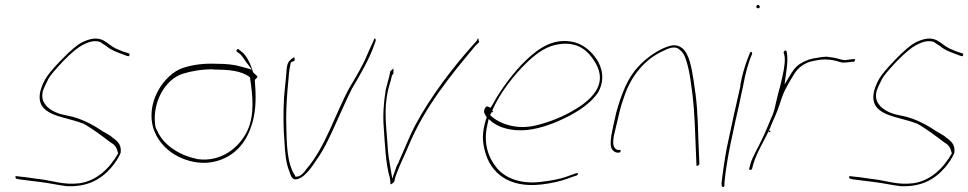

<svg xmlns="http://www.w3.org/2000/svg" viewBox="-20 -729 3978 789"><path d="M44 -5C43 -4 43 2 46 5L59 8C86 11 117 16 146 19C182 23 219 32 254 36C337 40 393 10 436 -39C450 -55 469 -82 476 -102C479 -131 467 -146 446 -161L445 -162H444C437 -169 428 -175 415 -182C401 -189 388 -199 373 -208C344 -225 313 -240 279 -249L234 -259C209 -265 181 -280 168 -297C157 -311 150 -326 156 -354V-356L157 -357C161 -369 168 -384 177 -401V-402C187 -420 207 -443 240 -478C273 -512 300 -534 319 -544C344 -557 371 -566 395 -555L396 -554V-553L420 -538V-537L421 -536C437 -524 458 -515 484 -506L502 -499H503C506 -499 508 -498 510 -498C514 -506 512 -509 511 -509L490 -516H488C476 -521 466 -525 455 -530C434 -541 422 -554 403 -564C376 -576 350 -571 315 -554C298 -545 270 -522 234 -485C198 -448 175 -420 167 -405C156 -387 151 -371 146 -355C122 -251 242 -253 319 -222H321C361 -200 401 -169 434 -144C451 -135 460 -123 464 -103L466 -99L465 -98C431 -38 378 14 307 24C244 32 197 14 150 8C121 5 91 -1 65 -3L49 -5ZM145 -354H146ZM434 -145Z M630 -357C592 -287 598 -220 621 -175C639 -139 673 -105 712 -86C747 -68 799 -53 853 -63C927 -77 983 -126 1010 -203C1032 -260 1032 -324 1029 -370L1027 -401C1033 -406 1040 -413 1037 -416L1020 -432C1011 -464 993 -504 971 -518L960 -527C958 -529 958 -528 954 -525C948 -517 955 -516 961 -511C972 -505 981 -488 990 -476L1015 -443L972 -455C942 -464 908 -467 866 -467C816 -469 772 -463 732 -450C692 -437 653 -399 630 -357ZM617 -222C608 -306 655 -401 731 -426C766 -437 813 -445 857 -444L862 -443C922 -443 973 -438 1006 -412H1007L1009 -398C1017 -343 1028 -260 997 -193C965 -124 890 -62 793 -75C790 -75 788 -76 785 -77C714 -92 651 -135 627 -190C619 -205 619 -203 617 -222ZM961 -511Z M1158 -446C1156 -410 1150 -366 1147 -325C1144 -268 1144 -199 1149 -146C1151 -99 1156 -55 1169 -25C1177 1 1184 17 1213 3C1235 -7 1263 -43 1284 -77C1297 -95 1308 -114 1319 -135C1356 -207 1389 -291 1427 -366L1428 -368L1429 -369C1460 -422 1497 -485 1517 -542L1522 -556C1524 -561 1524 -562 1524 -563V-564C1523 -572 1521 -571 1520 -571C1518 -570 1515 -564 1513 -557L1507 -544C1503 -535 1496 -522 1489 -504C1471 -460 1442 -412 1417 -370C1358 -263 1318 -125 1239 -34C1232 -24 1217 -3 1198 -3H1194C1191 -15 1185 -14 1180 -31C1156 -84 1158 -169 1156 -240C1156 -293 1160 -347 1165 -398C1167 -422 1168 -438 1172 -457L1175 -472C1180 -476 1187 -477 1190 -479C1192 -486 1190 -494 1188 -494C1185 -493 1186 -493 1185 -490H1182C1167 -478 1161 -472 1158 -446ZM1239 -34V-35Z M1565 -360C1556 -302 1553 -253 1557 -204C1562 -133 1565 -55 1582 2C1585 19 1584 27 1585 28C1587 31 1600 18 1600 18L1601 14C1602 6 1605 -3 1610 -16C1625 -57 1641 -86 1659 -130C1727 -293 1834 -421 1932 -539L1933 -540L1947 -554C1950 -557 1950 -558 1947 -562C1947 -568 1946 -571 1945 -572C1944 -571 1941 -567 1938 -560L1926 -547C1841 -452 1751 -335 1686 -214C1663 -170 1640 -111 1619 -65V-63C1616 -57 1611 -50 1609 -44L1592 5L1577 -84C1575 -102 1573 -122 1572 -142C1568 -207 1556 -277 1575 -360C1578 -373 1582 -385 1586 -399L1591 -420C1597 -425 1597 -425 1597 -443H1596L1597 -448C1593 -445 1589 -441 1584 -436C1580 -413 1571 -385 1565 -360ZM1586 -399Z M1972 -281C1965 -271 1972 -258 1980 -248L1978 -239H1977C1960 -181 1962 -149 1973 -107C1996 -19 2070 45 2206 29C2247 24 2282 16 2310 6C2323 1 2337 -4 2350 -8C2351 -8 2354 -10 2356 -16V-17C2357 -18 2354 -16 2355 -17H2347L2308 -3C2281 7 2245 13 2206 18C2122 29 2058 4 2023 -37C1989 -78 1964 -136 1983 -217L1988 -240L2003 -227C2028 -209 2059 -197 2103 -194C2161 -190 2221 -209 2269 -229C2333 -257 2399 -293 2437 -348C2468 -401 2454 -453 2431 -487C2410 -517 2381 -544 2342 -555C2259 -576 2196 -534 2140 -480C2093 -435 2039 -364 2004 -299L1996 -286L1985 -291C1980 -293 1978 -292 1972 -283ZM1994 -256 2002 -271 2001 -268H2005L2006 -273H2002C2034 -348 2094 -423 2146 -473C2186 -511 2228 -542 2282 -548C2358 -557 2397 -518 2421 -480C2438 -454 2462 -408 2428 -354C2406 -320 2368 -293 2336 -275C2292 -249 2242 -229 2188 -215C2104 -193 2032 -220 1995 -255ZM2437 -347Z M2498 -202C2489 -161 2485 -125 2497 -113C2503 -105 2512 -102 2516 -102H2524C2528 -102 2529 -104 2530 -108C2531 -112 2530 -113 2526 -113H2517C2488 -124 2503 -173 2510 -202C2521 -248 2529 -289 2545 -332C2573 -418 2632 -487 2704 -519C2725 -530 2758 -545 2776 -521V-522C2788 -513 2795 -497 2801 -477C2808 -454 2814 -427 2818 -397C2831 -311 2834 -259 2838 -149L2842 -51C2842 -47 2843 -47 2845 -47C2848 -48 2854 -52 2854 -55L2850 -151C2847 -263 2844 -313 2830 -400C2822 -452 2812 -507 2785 -530C2760 -550 2738 -545 2700 -528C2664 -510 2630 -485 2602 -454C2560 -410 2533 -342 2512 -265ZM2704 -519Z M3088 -702C3087 -699 3090 -695 3095 -695C3100 -695 3101 -695 3102 -700C3103 -703 3099 -709 3096 -709C3092 -709 3089 -707 3088 -702ZM3022 -378 3023 -377 3006 -302C3000 -275 2993 -246 2987 -216L2967 -123C2959 -83 2948 -6 2945 25L2946 36C2950 41 2955 42 2957 33V23V22C2965 -71 2994 -196 3018 -302C3024 -329 3028 -353 3034 -377C3042 -422 3054 -470 3071 -508C3071 -509 3071 -510 3070 -513C3064 -525 3057 -499 3054 -492L3053 -490C3041 -458 3029 -419 3022 -378ZM3033 -376H3034ZM3070 -513Z M3059 -37C3058 -31 3060 -31 3061 -31C3067 -31 3069 -31 3071 -37L3076 -56C3092 -108 3123 -154 3144 -202C3157 -235 3173 -266 3182 -295C3189 -317 3197 -342 3207 -361L3222 -389L3240 -419C3259 -453 3289 -473 3325 -479L3340 -482C3361 -486 3383 -485 3401 -482C3422 -479 3436 -470 3451 -472H3452C3460 -472 3475 -474 3480 -475H3489C3491 -476 3494 -482 3494 -485C3494 -486 3494 -487 3491 -486H3483C3474 -484 3463 -484 3456 -482H3453C3447 -482 3443 -483 3439 -484L3423 -488C3416 -490 3413 -491 3406 -492L3385 -495C3367 -498 3344 -492 3323 -489L3303 -484L3280 -474C3259 -463 3248 -453 3233 -430L3204 -382L3211 -433C3216 -468 3218 -497 3212 -518V-519C3211 -525 3200 -519 3201 -515L3200 -513C3201 -508 3205 -501 3205 -488C3206 -460 3198 -426 3190 -392C3187 -378 3184 -366 3180 -353C3176 -334 3171 -319 3168 -304L3164 -286C3162 -277 3159 -268 3156 -260L3154 -253H3153C3138 -219 3125 -183 3108 -150C3093 -118 3072 -84 3064 -56ZM3155 -258H3156ZM3139 -186H3145L3146 -192H3140ZM3143 -199V-200ZM3180 -351H3181ZM3322 -489H3323Z M3470 -5C3469 -4 3469 2 3472 5L3485 8C3512 11 3543 16 3572 19C3608 23 3645 32 3680 36C3763 40 3819 10 3862 -39C3876 -55 3895 -82 3902 -102C3905 -131 3893 -146 3872 -161L3871 -162H3870C3863 -169 3854 -175 3841 -182C3827 -189 3814 -199 3799 -208C3770 -225 3739 -240 3705 -249L3660 -259C3635 -265 3607 -280 3594 -297C3583 -311 3576 -326 3582 -354V-356L3583 -357C3587 -369 3594 -384 3603 -401V-402C3613 -420 3633 -443 3666 -478C3699 -512 3726 -534 3745 -544C3770 -557 3797 -566 3821 -555L3822 -554V-553L3846 -538V-537L3847 -536C3863 -524 3884 -515 3910 -506L3928 -499H3929C3932 -499 3934 -498 3936 -498C3940 -506 3938 -509 3937 -509L3916 -516H3914C3902 -521 3892 -525 3881 -530C3860 -541 3848 -554 3829 -564C3802 -576 3776 -571 3741 -554C3724 -545 3696 -522 3660 -485C3624 -448 3601 -420 3593 -405C3582 -387 3577 -371 3572 -355C3548 -251 3668 -253 3745 -222H3747C3787 -200 3827 -169 3860 -144C3877 -135 3886 -123 3890 -103L3892 -99L3891 -98C3857 -38 3804 14 3733 24C3670 32 3623 14 3576 8C3547 5 3517 -1 3491 -3L3475 -5ZM3571 -354H3572ZM3860 -145Z"/></svg>

Font: Stray Cat
Style: HlObl
Weight: 100
Version: Version 1.0